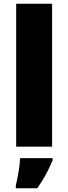

<svg xmlns="http://www.w3.org/2000/svg" viewBox="-20 -780 363 1021"><path d="M257 0H66V-760H257ZM260 72Q243 112 225 146Q207 180 178 221H64V207Q72 175 79 132Q86 89 87 61H260Z"/></svg>

Font: Noto Sans Thaana Black
Style: Regular
Weight: 900
Designer: David Williams
Foundry: Google Inc.
Version: Version 3.001; ttfautohint (v1.8.4.7-5d5b)